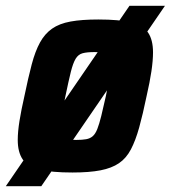

<svg xmlns="http://www.w3.org/2000/svg" viewBox="-45 -585 587 660"><path d="M-25 55 400 -565H522L97 55ZM204 8Q133 8 91.5 -2Q50 -12 33 -37Q16 -62 16 -104Q16 -132 22 -169.5Q28 -207 39 -255Q52 -318 64 -363.5Q76 -409 92.5 -439Q109 -469 134 -486.5Q159 -504 197.5 -511Q236 -518 293 -518Q365 -518 406 -508Q447 -498 464 -473Q481 -448 481 -405Q481 -377 475.5 -340Q470 -303 459 -255Q446 -192 433.5 -147Q421 -102 405 -71.5Q389 -41 364 -24Q339 -7 300.5 0.5Q262 8 204 8ZM217 -104Q238 -104 251.5 -106.5Q265 -109 274 -117Q283 -125 289.5 -141.5Q296 -158 303 -186Q310 -214 319 -255Q328 -299 332.5 -326.5Q337 -354 337 -370Q337 -386 331.5 -393.5Q326 -401 313.5 -403.5Q301 -406 280 -406Q254 -406 239 -402Q224 -398 215 -383Q206 -368 198.5 -338Q191 -308 180 -255Q171 -211 165.5 -183.5Q160 -156 160 -140Q160 -124 165.5 -116.5Q171 -109 184 -106.5Q197 -104 217 -104Z"/></svg>

Font: Saira SemiCondensed
Style: Bold Italic
Weight: 700
Width: 4
Italic angle: -12°
Designer: Hector Gatti with collaboration of the Omnibus-Type team
Foundry: Omnibus-Type
Version: Version 1.101